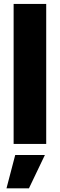

<svg xmlns="http://www.w3.org/2000/svg" viewBox="-20 -748 311 998"><path d="M220.2 -727.5V0H50.8V-727.5ZM13.7 231 59.1 57.6H213.4L130.4 231Z"/></svg>

Font: Inter 24pt ExtraBold
Style: Regular
Weight: 800
Designer: Rasmus Andersson
Foundry: rsms
Version: Version 4.001;git-66647c0bb